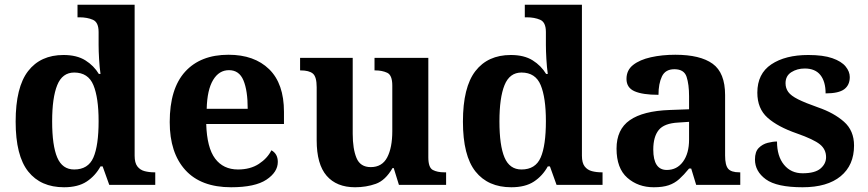

<svg xmlns="http://www.w3.org/2000/svg" viewBox="-20 -780 3663 810"><path d="M250 10Q152 10 99 -56.5Q46 -123 46 -267Q46 -412 98.5 -480Q151 -548 248 -548Q304 -548 340 -525.5Q376 -503 397 -468H404Q400 -496 398 -531Q396 -566 396 -590V-645Q396 -686 372 -696.5Q348 -707 315 -707H307V-760H548V-123Q548 -93 559.5 -78Q571 -63 590 -58Q609 -53 631 -53H635V0H441L413 -78H404Q382 -38 345.5 -14Q309 10 250 10ZM293 -65Q352 -65 374 -115.5Q396 -166 396 -269Q396 -368 374 -421Q352 -474 293 -474Q243 -474 221.5 -421Q200 -368 200 -268Q200 -166 221.5 -115.5Q243 -65 293 -65Z M955 10Q828 10 762 -62.5Q696 -135 696 -265Q696 -406 761 -477.5Q826 -549 944 -549Q1053 -549 1115.5 -488Q1178 -427 1178 -308V-257H850Q853 -157 887.5 -111Q922 -65 984 -65Q1036 -65 1072 -88.5Q1108 -112 1125 -146Q1152 -131 1152 -97Q1152 -54 1104 -22Q1056 10 955 10ZM1025 -321Q1025 -398 1007 -441Q989 -484 946 -484Q904 -484 879 -442.5Q854 -401 852 -321Z M1478 10Q1400 10 1358 -38.5Q1316 -87 1316 -188V-412Q1316 -456 1300 -469.5Q1284 -483 1248 -483H1246V-536H1468V-216Q1468 -152 1484 -113.5Q1500 -75 1544 -75Q1592 -75 1613.5 -116Q1635 -157 1635 -227V-419Q1635 -463 1613.5 -473Q1592 -483 1563 -483H1560V-536H1787V-116Q1787 -73 1806 -63Q1825 -53 1854 -53H1862V0H1663L1641 -71H1636Q1606 -19 1565.5 -4.5Q1525 10 1478 10Z M2137 10Q2039 10 1986 -56.5Q1933 -123 1933 -267Q1933 -412 1985.5 -480Q2038 -548 2135 -548Q2191 -548 2227 -525.5Q2263 -503 2284 -468H2291Q2287 -496 2285 -531Q2283 -566 2283 -590V-645Q2283 -686 2259 -696.5Q2235 -707 2202 -707H2194V-760H2435V-123Q2435 -93 2446.5 -78Q2458 -63 2477 -58Q2496 -53 2518 -53H2522V0H2328L2300 -78H2291Q2269 -38 2232.5 -14Q2196 10 2137 10ZM2180 -65Q2239 -65 2261 -115.5Q2283 -166 2283 -269Q2283 -368 2261 -421Q2239 -474 2180 -474Q2130 -474 2108.5 -421Q2087 -368 2087 -268Q2087 -166 2108.5 -115.5Q2130 -65 2180 -65Z M2738 10Q2672 10 2626.5 -30Q2581 -70 2581 -153Q2581 -234 2637 -273Q2693 -312 2805 -316L2887 -319V-374Q2887 -424 2876.5 -456Q2866 -488 2825 -488Q2787 -488 2772.5 -457.5Q2758 -427 2758 -380Q2691 -380 2657 -395Q2623 -410 2623 -447Q2623 -484 2651 -506Q2679 -528 2726 -538.5Q2773 -549 2829 -549Q2934 -549 2986.5 -511Q3039 -473 3039 -379V-124Q3039 -83 3052 -68Q3065 -53 3099 -53H3103V0H2917L2896 -69H2887Q2865 -42 2845.5 -24.5Q2826 -7 2801 1.5Q2776 10 2738 10ZM2793 -63Q2836 -63 2861.5 -98Q2887 -133 2887 -191V-266L2842 -263Q2782 -260 2759 -231.5Q2736 -203 2736 -149Q2736 -63 2793 -63Z M3366 10Q3257 10 3211 -23.5Q3165 -57 3165 -107Q3165 -140 3181 -156Q3197 -172 3219 -177.5Q3241 -183 3258 -183Q3258 -121 3287.5 -85Q3317 -49 3366 -49Q3418 -49 3441.5 -69Q3465 -89 3465 -117Q3465 -150 3439 -171Q3413 -192 3342 -217Q3261 -245 3218 -283.5Q3175 -322 3175 -389Q3175 -469 3234 -508.5Q3293 -548 3390 -548Q3453 -548 3491.5 -534.5Q3530 -521 3547.5 -499.5Q3565 -478 3565 -455Q3565 -421 3541.5 -403.5Q3518 -386 3463 -386Q3463 -436 3441 -463.5Q3419 -491 3375 -491Q3343 -491 3318.5 -475.5Q3294 -460 3294 -429Q3294 -408 3305.5 -392Q3317 -376 3347 -361Q3377 -346 3431 -327Q3498 -304 3540.5 -266.5Q3583 -229 3583 -166Q3583 -83 3526.5 -36.5Q3470 10 3366 10Z"/></svg>

Font: Noto Serif Yezidi
Style: Bold
Weight: 700
Designer: Dalton Maag Ltd
Foundry: Dalton Maag Ltd
Version: Version 1.001; ttfautohint (v1.8.4.7-5d5b)